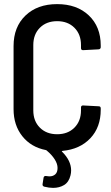

<svg xmlns="http://www.w3.org/2000/svg" viewBox="-20 -728 540 934"><path d="M460 -488 384 -484Q374 -484 374 -494V-509Q374 -561 342 -593Q310 -625 258 -625Q206 -625 174 -593Q142 -561 142 -509V-191Q142 -139 174 -107Q206 -75 258 -75Q310 -75 342 -107Q374 -139 374 -191V-205Q374 -215 384 -215L460 -211Q470 -211 470 -201V-194Q470 -109 419.5 -55.5Q369 -2 284 6Q278 8 283 11Q326 54 326 101Q326 113 323 125Q315 158 292 172Q269 186 238 186Q219 186 195 180Q186 177 187 168L192 136Q194 128 202 128Q206 128 210.5 129Q215 130 220 130Q238 130 249 120Q260 110 260 89Q260 69 246 47Q232 25 208 5Q208 4 203 2Q131 -12 88.5 -65.5Q46 -119 46 -197V-504Q46 -597 104 -652.5Q162 -708 258 -708Q354 -708 412 -653Q470 -598 470 -507V-498Q470 -494 467 -491Q464 -488 460 -488Z"/></svg>

Font: Barlow Semi Condensed Medium
Style: Regular
Weight: 500
Width: 4
Designer: Jeremy Tribby
Foundry: Tribby Type
Version: Version 1.422; ttfautohint (v1.8)